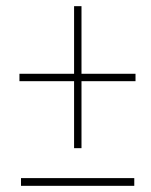

<svg xmlns="http://www.w3.org/2000/svg" viewBox="-20 -603 490 622"><path d="M244 -364V-583H220V-364H43V-340H220V-123H244V-340H419V-364ZM48 -1H415V-26H48Z"/></svg>

Font: Noto Sans Condensed Thin
Style: Italic
Weight: 100
Width: 3
Italic angle: -12°
Designer: Monotype Design Team
Foundry: Monotype Imaging Inc.
Version: Version 2.013